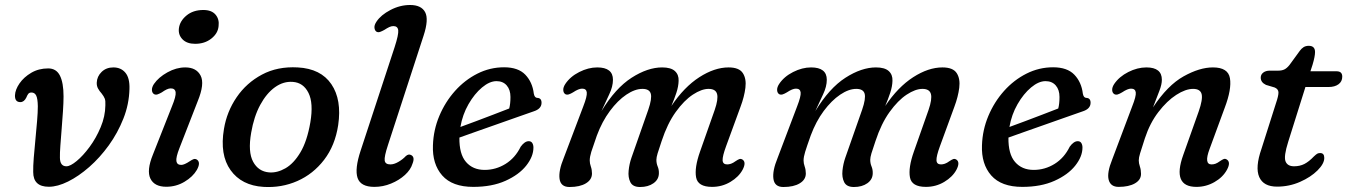

<svg xmlns="http://www.w3.org/2000/svg" viewBox="-20 -738 5396 769"><path d="M113 -49Q112.5 -71.5 115.2 -106Q118 -140.5 121.8 -179Q125.5 -217.5 128.5 -253Q131.5 -288.5 131.5 -312.5Q131 -343 125 -355.2Q119 -367.5 106 -367.5Q97 -367.5 92.8 -361.5Q88.5 -355.5 85.5 -347.5Q76.5 -329 61.5 -329Q39 -329 40 -356.5Q41 -379 58.2 -404Q75.5 -429 105.2 -446.5Q135 -464 173 -464Q205.5 -464 220 -435.2Q234.5 -406.5 234.5 -352Q234.5 -327 232.2 -292.8Q230 -258.5 227 -222.2Q224 -186 221.8 -155Q219.5 -124 220 -106Q220.5 -72 246 -72Q261.5 -72 287 -93Q312.5 -114 338.8 -149.5Q365 -185 383.2 -228.5Q401.5 -272 402 -316Q403 -334.5 399.5 -343.2Q396 -352 387.5 -363Q378 -373.5 372.5 -383.8Q367 -394 367.5 -407Q368.5 -432 387 -450Q405.5 -468 434 -468Q464.5 -468 482.2 -446.8Q500 -425.5 498.5 -381.5Q497 -320.5 474.2 -263Q451.5 -205.5 415.8 -156Q380 -106.5 337.5 -69.2Q295 -32 252.8 -11Q210.5 10 175.5 10Q113 10 113 -49Z M761.5 -562.5Q728.5 -562.5 711 -580.5Q693.5 -598.5 696.5 -624Q700 -653.5 726.8 -675.8Q753.5 -698 794.5 -698Q827.5 -698 843.2 -679.5Q859 -661 855.5 -633.5Q853 -604.5 826.5 -583.5Q800 -562.5 761.5 -562.5ZM699 -145.5Q684 -107.5 686.5 -92.5Q689 -77.5 706 -77.5Q718 -77.5 740.5 -92.5Q748.5 -98 755.2 -100.5Q762 -103 769 -98.5Q785 -87 768.5 -57.5Q752.5 -30 719 -10Q685.5 10 646 10Q598.5 10 582.5 -22.5Q566.5 -55 592.5 -119L668.5 -311.5Q685.5 -352.5 683.5 -368.2Q681.5 -384 664 -384Q656.5 -384 647.5 -379.8Q638.5 -375.5 628 -368Q618.5 -362.5 611 -360Q603.5 -357.5 597 -361Q589 -366 588.5 -377.2Q588 -388.5 596.5 -401.5Q615 -428.5 650.5 -448.2Q686 -468 722 -468Q766.5 -468 783.5 -435.2Q800.5 -402.5 772 -333Z M1172.5 -468Q1265 -463 1307.2 -400.8Q1349.5 -338.5 1334.5 -237Q1322 -155 1278.2 -98Q1234.5 -41 1171 -13Q1107.5 15 1035 10.5Q947.5 5 903.5 -56.5Q859.5 -118 877 -221.5Q888.5 -291 927.8 -348.5Q967 -406 1029.2 -439.2Q1091.5 -472.5 1172.5 -468ZM1058 -47.5Q1090 -45 1123.2 -64Q1156.5 -83 1183.2 -127.8Q1210 -172.5 1223 -248Q1236 -325 1215.5 -366Q1195 -407 1153 -410Q1115.5 -413 1081.5 -388.8Q1047.5 -364.5 1022.2 -317.8Q997 -271 986 -206.5Q972.5 -129.5 993.8 -90.2Q1015 -51 1058 -47.5Z M1676.5 -595 1534 -157.5Q1518.5 -110.5 1520.8 -95Q1523 -79.5 1543.5 -79.5Q1558.5 -79.5 1576 -89.8Q1593.5 -100 1605.5 -113Q1616.5 -122.5 1626.5 -117Q1643 -109 1632 -82Q1625 -58.5 1601.8 -37.2Q1578.5 -16 1546.2 -2.8Q1514 10.5 1479.5 10.5Q1424.5 10.5 1412.2 -25.2Q1400 -61 1424.5 -135L1560.5 -549Q1577 -600 1575 -616.8Q1573 -633.5 1555.5 -633.5Q1547.5 -633.5 1539 -629.5Q1530.5 -625.5 1519 -618Q1510 -613 1502.2 -610.2Q1494.5 -607.5 1488 -611Q1481 -615.5 1479.8 -626.5Q1478.5 -637.5 1488 -651.5Q1505.5 -678 1543.8 -698Q1582 -718 1622.5 -718Q1667.5 -718 1682.8 -689.2Q1698 -660.5 1676.5 -595Z M2116.5 -147Q2116.5 -111 2087.5 -74.5Q2058.5 -38 2004.5 -13.8Q1950.5 10.5 1875.5 10.5Q1791.5 10.5 1751.2 -35.2Q1711 -81 1714 -156Q1716 -217.5 1739.5 -273.5Q1763 -329.5 1802.2 -373.5Q1841.5 -417.5 1892 -443Q1942.5 -468.5 1999 -468.5Q2055.5 -468.5 2084 -438.8Q2112.5 -409 2118 -363Q2121 -346.5 2131.5 -346Q2149 -345.5 2149 -326.5Q2149 -301.5 2116 -291.5Q2085.5 -281 2046.2 -267Q2007 -253 1965.5 -238.5Q1924 -224 1886 -210.5Q1848 -197 1820 -187Q1819 -121 1846.5 -89.2Q1874 -57.5 1921 -57.5Q1966 -57.5 2004.8 -81.5Q2043.5 -105.5 2065.5 -150.5Q2081.5 -172.5 2097.5 -172.5Q2107.5 -172.5 2112 -165Q2116.5 -157.5 2116.5 -147ZM1968.5 -413Q1941 -413 1910.8 -387.8Q1880.5 -362.5 1856.5 -320.8Q1832.5 -279 1824 -229.5Q1851.5 -239.5 1886.2 -252.5Q1921 -265.5 1956 -279Q1991 -292.5 2019.5 -303.5Q2024.5 -322 2024.5 -349.5Q2024.5 -378.5 2009.5 -395.8Q1994.5 -413 1968.5 -413Z M2509 -106 2576.5 -298.5Q2592 -343.5 2586.5 -362.8Q2581 -382 2553 -382Q2523 -382 2488.5 -358.8Q2454 -335.5 2422.8 -293.5Q2391.5 -251.5 2370.5 -195Q2354.5 -150 2348.2 -129.8Q2342 -109.5 2342 -95Q2342 -83.5 2346.5 -70.8Q2351 -58 2351 -43Q2351 -18.5 2326.8 -3.8Q2302.5 11 2261 11Q2226 11 2221.2 -21.2Q2216.5 -53.5 2238 -105.5L2316 -311.5Q2332 -352.5 2330.2 -367.8Q2328.5 -383 2311.5 -383Q2297.5 -383 2275 -368Q2266 -362.5 2258.2 -360Q2250.5 -357.5 2244 -361Q2236.5 -366 2236 -377.2Q2235.5 -388.5 2244 -401.5Q2263.5 -431 2300 -449.5Q2336.5 -468 2372 -468Q2435 -468 2435 -418.5Q2435 -391.5 2420.2 -360.5Q2405.5 -329.5 2389 -293Q2445 -385 2509.5 -426.5Q2574 -468 2632 -468Q2667 -468 2683 -453.5Q2699 -439 2698 -414.5Q2697.5 -392 2689 -366.2Q2680.5 -340.5 2669 -313.5Q2720 -389.5 2781 -428.8Q2842 -468 2898 -468Q2940.5 -468 2955.2 -445.2Q2970 -422.5 2965.5 -386.5Q2961 -350.5 2946 -310.5L2888 -152Q2873.5 -112.5 2874.2 -96Q2875 -79.5 2892.5 -79.5Q2899.5 -79.5 2907.8 -82.2Q2916 -85 2927 -93Q2935 -98.5 2941.2 -100.8Q2947.5 -103 2954.5 -98.5Q2969.5 -87.5 2954.5 -58.5Q2939 -29.5 2905.5 -9.5Q2872 10.5 2832 10.5Q2775 10.5 2768 -27.8Q2761 -66 2783.5 -130L2842.5 -297.5Q2857.5 -341 2852 -361.5Q2846.5 -382 2818 -382Q2790 -382 2755 -359Q2720 -336 2686.5 -289.5Q2653 -243 2630 -173Q2618.5 -139.5 2613.8 -123.5Q2609 -107.5 2609 -98Q2609 -83.5 2614.2 -71Q2619.5 -58.5 2619 -43.5Q2618.5 -19 2597.2 -4Q2576 11 2543.5 11Q2514.5 11 2504.8 -8.2Q2495 -27.5 2497.8 -54.5Q2500.5 -81.5 2509 -106Z M3365.5 -106 3433 -298.5Q3448.5 -343.5 3443 -362.8Q3437.5 -382 3409.5 -382Q3379.5 -382 3345 -358.8Q3310.5 -335.5 3279.2 -293.5Q3248 -251.5 3227 -195Q3211 -150 3204.8 -129.8Q3198.5 -109.5 3198.5 -95Q3198.5 -83.5 3203 -70.8Q3207.5 -58 3207.5 -43Q3207.5 -18.5 3183.2 -3.8Q3159 11 3117.5 11Q3082.5 11 3077.8 -21.2Q3073 -53.5 3094.5 -105.5L3172.5 -311.5Q3188.5 -352.5 3186.8 -367.8Q3185 -383 3168 -383Q3154 -383 3131.5 -368Q3122.5 -362.5 3114.8 -360Q3107 -357.5 3100.5 -361Q3093 -366 3092.5 -377.2Q3092 -388.5 3100.5 -401.5Q3120 -431 3156.5 -449.5Q3193 -468 3228.5 -468Q3291.5 -468 3291.5 -418.5Q3291.5 -391.5 3276.8 -360.5Q3262 -329.5 3245.5 -293Q3301.5 -385 3366 -426.5Q3430.5 -468 3488.5 -468Q3523.5 -468 3539.5 -453.5Q3555.5 -439 3554.5 -414.5Q3554 -392 3545.5 -366.2Q3537 -340.5 3525.5 -313.5Q3576.5 -389.5 3637.5 -428.8Q3698.5 -468 3754.5 -468Q3797 -468 3811.8 -445.2Q3826.5 -422.5 3822 -386.5Q3817.5 -350.5 3802.5 -310.5L3744.5 -152Q3730 -112.5 3730.8 -96Q3731.5 -79.5 3749 -79.5Q3756 -79.5 3764.2 -82.2Q3772.5 -85 3783.5 -93Q3791.5 -98.5 3797.8 -100.8Q3804 -103 3811 -98.5Q3826 -87.5 3811 -58.5Q3795.5 -29.5 3762 -9.5Q3728.5 10.5 3688.5 10.5Q3631.5 10.5 3624.5 -27.8Q3617.5 -66 3640 -130L3699 -297.5Q3714 -341 3708.5 -361.5Q3703 -382 3674.5 -382Q3646.5 -382 3611.5 -359Q3576.5 -336 3543 -289.5Q3509.5 -243 3486.5 -173Q3475 -139.5 3470.2 -123.5Q3465.5 -107.5 3465.5 -98Q3465.5 -83.5 3470.8 -71Q3476 -58.5 3475.5 -43.5Q3475 -19 3453.8 -4Q3432.5 11 3400 11Q3371 11 3361.2 -8.2Q3351.5 -27.5 3354.2 -54.5Q3357 -81.5 3365.5 -106Z M4315.5 -147Q4315.5 -111 4286.5 -74.5Q4257.5 -38 4203.5 -13.8Q4149.5 10.5 4074.5 10.5Q3990.5 10.5 3950.2 -35.2Q3910 -81 3913 -156Q3915 -217.5 3938.5 -273.5Q3962 -329.5 4001.2 -373.5Q4040.5 -417.5 4091 -443Q4141.5 -468.5 4198 -468.5Q4254.5 -468.5 4283 -438.8Q4311.5 -409 4317 -363Q4320 -346.5 4330.5 -346Q4348 -345.5 4348 -326.5Q4348 -301.5 4315 -291.5Q4284.5 -281 4245.2 -267Q4206 -253 4164.5 -238.5Q4123 -224 4085 -210.5Q4047 -197 4019 -187Q4018 -121 4045.5 -89.2Q4073 -57.5 4120 -57.5Q4165 -57.5 4203.8 -81.5Q4242.5 -105.5 4264.5 -150.5Q4280.5 -172.5 4296.5 -172.5Q4306.5 -172.5 4311 -165Q4315.5 -157.5 4315.5 -147ZM4167.5 -413Q4140 -413 4109.8 -387.8Q4079.5 -362.5 4055.5 -320.8Q4031.5 -279 4023 -229.5Q4050.5 -239.5 4085.2 -252.5Q4120 -265.5 4155 -279Q4190 -292.5 4218.5 -303.5Q4223.5 -322 4223.5 -349.5Q4223.5 -378.5 4208.5 -395.8Q4193.5 -413 4167.5 -413Z M4443 -361Q4435 -366 4434.5 -377.2Q4434 -388.5 4442.5 -401.5Q4462.5 -431 4499 -449.5Q4535.5 -468 4571.5 -468Q4633.5 -468 4633.5 -418.5Q4633.5 -400 4623.8 -374.8Q4614 -349.5 4598 -308Q4656.5 -396.5 4720.5 -432.2Q4784.5 -468 4838 -468Q4899 -468 4906.2 -424.5Q4913.5 -381 4885.5 -307L4824.5 -141Q4801.5 -79.5 4832.5 -79.5Q4840.5 -79.5 4848.2 -82.2Q4856 -85 4867 -93Q4875 -98.5 4881.2 -101Q4887.5 -103.5 4894.5 -98.5Q4910 -87.5 4894.5 -58.5Q4878 -28 4844.2 -8.8Q4810.5 10.5 4772 10.5Q4673.5 10.5 4719 -117L4781 -291.5Q4798 -340 4792.8 -361Q4787.5 -382 4758.5 -382Q4728.5 -382 4691.2 -358Q4654 -334 4619.8 -289.5Q4585.5 -245 4565.5 -184Q4551.5 -140.5 4546.2 -123.5Q4541 -106.5 4541 -95.5Q4541 -84.5 4545.5 -71Q4550 -57.5 4550 -41.5Q4550 -17.5 4525.5 -3.5Q4501 10.5 4460.5 10.5Q4428 10.5 4420.5 -17.8Q4413 -46 4434.5 -99L4514.5 -311.5Q4531 -353 4529 -368Q4527 -383 4510 -383Q4496.5 -383 4474 -368Q4464 -362 4456.8 -359.8Q4449.5 -357.5 4443 -361Z M5085.5 -387.5 5050.5 -398Q5029.5 -408 5029.5 -427Q5029.5 -439.5 5039.5 -447.2Q5049.5 -455 5065.5 -455H5099Q5114 -455 5124 -459.8Q5134 -464.5 5144.5 -477.5L5186 -534.5Q5192.5 -543.5 5201 -549Q5209.5 -554.5 5222 -554.5Q5247 -554.5 5247 -529.5Q5247 -512 5237 -478.5L5228.5 -452.5H5333.5Q5356 -452.5 5356 -431Q5356 -411.5 5341 -400.5Q5326 -389.5 5301 -389.5H5208.5L5139.5 -170Q5121 -111.5 5128.8 -91.8Q5136.5 -72 5163 -72Q5186 -72 5204.2 -81.2Q5222.5 -90.5 5242.5 -111.5Q5251.5 -120 5256 -122.5Q5260.5 -125 5267.5 -125Q5284 -125 5284 -105.5Q5284 -82.5 5257 -55.5Q5230 -28.5 5186.8 -9.5Q5143.5 9.5 5095 9.5Q5040.5 9.5 5023.5 -29Q5006.5 -67.5 5032.5 -142L5090.5 -324.5Q5100.5 -353.5 5100.5 -367.2Q5100.5 -381 5085.5 -387.5Z"/></svg>

Font: Fraunces 9pt S100
Style: Italic
Weight: 400
Italic angle: -16°
Version: Version 1.000; ttfautohint (v1.8.3)